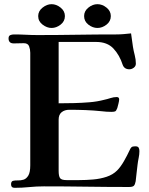

<svg xmlns="http://www.w3.org/2000/svg" viewBox="-20 -896 714 920"><path d="M648 -172Q648 -156 644.5 -139.5Q641 -123 639 -106Q637 -87 634.5 -67Q632 -47 630 -27Q627 -11 621 -5.5Q615 0 598 0Q496 0 394 -1.5Q292 -3 190 -3Q155 -3 120 0.5Q85 4 50 4Q33 4 33 -13Q33 -27 42.5 -29.5Q52 -32 65.5 -31.5Q79 -31 92.5 -35Q106 -39 115.5 -54.5Q125 -70 125 -104V-643Q125 -659 119.5 -674Q114 -689 94 -689Q82 -689 70 -688.5Q58 -688 46 -688Q21 -688 21 -712Q21 -724 29 -727.5Q37 -731 47 -731Q76 -731 104 -729.5Q132 -728 160 -728Q254 -728 348 -729.5Q442 -731 536 -731Q554 -731 572 -732.5Q590 -734 608 -736Q610 -720 612.5 -704Q615 -688 617 -672Q620 -653 625.5 -632Q631 -611 631 -591Q631 -579 621 -571.5Q611 -564 600 -564Q576 -564 568 -585Q553 -632 523.5 -663.5Q494 -695 441 -695H261V-401Q299 -401 335.5 -402Q372 -403 409 -406Q446 -409 480 -418Q494 -421 509.5 -426Q525 -431 539 -431Q551 -431 551 -420Q551 -413 547.5 -399Q544 -385 542 -378Q537 -365 532 -362.5Q527 -360 514 -360Q490 -360 467 -363Q429 -367 390 -368.5Q351 -370 312 -370Q290 -370 275.5 -358.5Q261 -347 261 -323V-77Q261 -53 267.5 -43Q274 -33 299 -33Q326 -33 359 -33Q392 -33 426.5 -36Q461 -39 491 -49Q521 -59 541 -79Q558 -96 574 -124Q590 -152 600 -174Q605 -186 610 -190.5Q615 -195 628 -195Q640 -195 644 -189Q648 -183 648 -172ZM291 -819Q291 -794 270.5 -778Q250 -762 227 -762Q205 -762 184 -778Q163 -794 163 -819Q163 -843 184 -859.5Q205 -876 227 -876Q250 -876 270.5 -859.5Q291 -843 291 -819ZM511 -819Q511 -794 490.5 -778Q470 -762 447 -762Q424 -762 403.5 -778Q383 -794 383 -819Q383 -843 403.5 -859.5Q424 -876 447 -876Q470 -876 490.5 -859.5Q511 -843 511 -819Z"/></svg>

Font: Kaisei Opti
Style: Bold
Weight: 700
Designer: Font-Kai, 金井和夫
Foundry: KAZUO KANAI
Version: Version 5.003